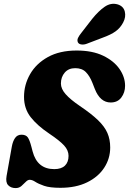

<svg xmlns="http://www.w3.org/2000/svg" viewBox="-20 -975 677 1007"><path d="M296.5 10Q241 10 211 -0.5Q181 -11 165 -21.5Q149 -32 136 -32Q125.5 -32 115.2 -21.2Q105 -10.5 92.5 0.5Q80 11.5 62 11.5Q37.5 11.5 23 -3.5Q8.5 -18.5 14.5 -52L42 -206Q47 -234 59 -251.2Q71 -268.5 92.5 -268.5Q115.5 -268.5 125.5 -254.8Q135.5 -241 145 -204L151 -181Q175.5 -88 264.5 -88Q301.5 -88 320.5 -106.2Q339.5 -124.5 339.5 -157.5Q339.5 -186.5 316.2 -212Q293 -237.5 238.5 -274Q176.5 -315.5 141.2 -360.2Q106 -405 106 -467Q106 -530.5 137.8 -586Q169.5 -641.5 231.2 -675.8Q293 -710 382 -710Q464.5 -710 521 -682.8Q577.5 -655.5 606.8 -613.2Q636 -571 636 -525Q636 -490 616.5 -463.8Q597 -437.5 560.5 -437.5Q505.5 -437.5 477.5 -508L464.5 -541Q450.5 -576.5 430.2 -597Q410 -617.5 374.5 -617.5Q339.5 -617.5 319.5 -594.2Q299.5 -571 299.5 -537Q299.5 -509 324.5 -480.8Q349.5 -452.5 399 -419Q459 -378.5 493.8 -345Q528.5 -311.5 543.2 -277.8Q558 -244 558 -201.5Q558 -143.5 526.5 -95.2Q495 -47 436.5 -18.5Q378 10 296.5 10ZM463.5 -876Q496.5 -917 529 -939.5Q561.5 -962 597 -952Q627.5 -942.5 634.5 -914.5Q641.5 -886.5 626 -857Q611 -828.5 586.5 -810.8Q562 -793 517.5 -777L435 -745.5Q420.5 -740 407 -741.8Q393.5 -743.5 388.5 -753Q383.5 -764.5 389.5 -776.8Q395.5 -789 406.5 -802.5Z"/></svg>

Font: Fraunces 144pt SuperSoft Black
Style: Italic
Weight: 900
Italic angle: -16°
Version: Version 1.000;[b76b70a41]